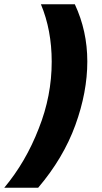

<svg xmlns="http://www.w3.org/2000/svg" viewBox="-139 -762 480 906"><path d="M41 124H-119Q-17 2 44 -156Q105 -309 105 -471Q105 -620 54 -742H214Q273 -616 273 -472Q273 -327 216.5 -171.5Q160 -16 41 124Z"/></svg>

Font: Argentum Novus
Style: Bold Italic
Weight: 700
Designer: Julieta Ulanovsky (font) & Cristiano Sobral (main changes)
Foundry: Julieta Ulanovsky (font) & Cristiano Sobral (main changes)
Version: Version 3.00;November 27, 2020;FontCreator 13.0.0.2655 64-bi